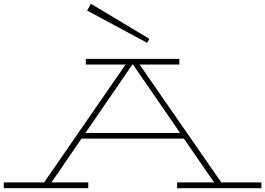

<svg xmlns="http://www.w3.org/2000/svg" viewBox="-27 -998 1406 1018"><path d="M1359 -31V0H912V-31H1108L948 -263H405L246 -31H441V0H-7V-31H207L639 -656H428V-686H924V-656H713L1146 -31ZM928 -293 678 -656H675L426 -293ZM455 -978 435 -942 753 -771 765 -792Z"/></svg>

Font: BioRhyme Expanded ExtraLight
Style: Regular
Weight: 275
Width: 7
Designer: Aoife Mooney
Foundry: Aoife Mooney Type
Version: Version 1.001